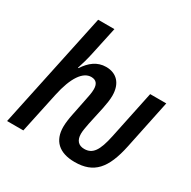

<svg xmlns="http://www.w3.org/2000/svg" viewBox="-170 -923 1087 1095"><g transform="rotate(30 374.0 -375.0)"><path d="M459 10C585 10 644 -58 678 -220L745 -541H639L573 -226C551 -121 524 -82 469 -82C431 -82 410 -105 410 -148C410 -168 415 -192 420 -219L446 -339C452 -369 457 -399 457 -425C457 -506 413 -550 345 -550C287 -550 244 -516 211 -465H207C216 -492 230 -539 238 -579L277 -760H170L9 0H116L173 -267C200 -394 246 -458 300 -458C333 -458 347 -438 347 -404C347 -383 342 -356 336 -329L314 -220C308 -191 303 -158 303 -132C303 -42 355 10 459 10Z"/></g></svg>

Font: Noto Sans Display SemiCondensed Medium
Style: Italic
Weight: 500
Width: 4
Italic angle: -12°
Designer: Monotype Design Team
Foundry: Monotype Imaging Inc.
Version: Version 1.900